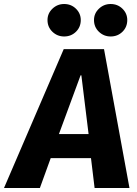

<svg xmlns="http://www.w3.org/2000/svg" viewBox="-71 -938 686 958"><path d="M383 -149H182L128 0H-51L247 -693H448L575 0H401ZM223 -269H371L335 -562H331ZM249 -756Q215 -756 190.5 -779.5Q166 -803 166 -838Q166 -871 190.5 -894.5Q215 -918 249 -918Q284 -918 308 -894.5Q332 -871 332 -838Q332 -803 308 -779.5Q284 -756 249 -756ZM481 -756Q447 -756 422.5 -779.5Q398 -803 398 -838Q398 -871 422.5 -894.5Q447 -918 481 -918Q516 -918 540 -894.5Q564 -871 564 -838Q564 -803 540 -779.5Q516 -756 481 -756Z"/></svg>

Font: Qjlgwqiwhsfqbnnlvksmvfsycuq
Style: Regular
Weight: 700
Italic angle: -8°
Designer: Carrois Corporate & Edenspiekermann
Foundry: Carrois Corporate GbR & Edenspiekermann AG
Version: Version 2.001